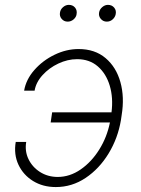

<svg xmlns="http://www.w3.org/2000/svg" viewBox="-20 -751 573 781"><path d="M293.7 -510.3Q255 -510.3 217.3 -492.5Q179.7 -474.8 153.1 -445.5Q126.4 -416.2 120.7 -382.1H78.1Q85.9 -427.9 119.9 -466.4Q153.8 -505 201.7 -528.2Q249.6 -551.5 299.7 -551.5Q366.1 -551.5 409.4 -514.7Q452.8 -478 469.8 -416.9Q486.9 -355.8 474.8 -282.3L471.9 -262.4Q459.5 -188.6 421.7 -126.6Q383.9 -64.6 328.3 -27.3Q272.7 9.9 207 9.9Q154.5 9.9 114.5 -14.7Q74.6 -39.4 55 -81.1Q35.5 -122.9 44 -173.7H86.6Q80.3 -136 95.9 -103.7Q111.5 -71.4 142.6 -51.5Q173.7 -31.6 214.1 -31.2Q264.2 -31.2 308.2 -61.8Q352.3 -92.3 383.7 -142.6Q415.1 -192.8 427.2 -252.8H186.1L192.1 -294H433.6Q441.1 -353 426.5 -402.2Q411.9 -451.3 378 -480.8Q344.1 -510.3 293.7 -510.3ZM255.3 -663Q240.4 -663 230.8 -674.2Q221.2 -685.4 224.1 -700.6Q226.2 -713.4 236.9 -722.3Q247.5 -731.2 259.9 -731.2Q275.9 -731.2 285.2 -720.2Q294.4 -709.2 291.5 -693.2Q290.1 -681.5 279.5 -672.2Q268.8 -663 255.3 -663ZM414.4 -663Q399.5 -663 389.9 -674.4Q380.3 -685.7 383.2 -700.6Q385.3 -713.1 396 -722.1Q406.6 -731.2 419 -731.2Q435 -731.2 444.4 -720Q453.8 -708.8 450.6 -693.2Q448.2 -680.8 438 -671.9Q427.9 -663 414.4 -663Z"/></svg>

Font: Inter UI Extra Light
Style: Italic
Weight: 200
Italic angle: -9.39999°
Designer: Rasmus Andersson
Foundry: rsms
Version: 3.2;8d6f07862